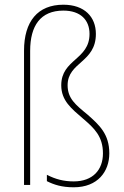

<svg xmlns="http://www.w3.org/2000/svg" viewBox="-20 -785 528 815"><path d="M387 -641C387 -713 339 -765 249 -765C140 -765 82 -694 82 -570V0H108V-569C108 -676 152 -740 249 -740C322 -740 360 -700 360 -641C360 -531 240 -534 240 -423C240 -358 283 -324 333 -281C380 -241 417 -206 417 -134C417 -64 374 -15 293 -15C251 -15 216 -24 179 -43V-16C209 -1 242 10 293 10C395 10 444 -57 444 -134C444 -216 402 -254 351 -299C301 -340 267 -367 267 -423C267 -522 387 -519 387 -641Z"/></svg>

Font: Noto Sans Arabic UI SmCn Th
Style: Regular
Weight: 100
Width: 4
Designer: Monotype Design Team, Nadine Chahine and Nizar Qandah
Foundry: Monotype Imaging Inc.
Version: Version 2.010